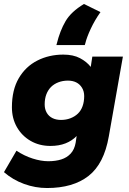

<svg xmlns="http://www.w3.org/2000/svg" viewBox="-28 -755 649 967"><path d="M209 192Q150 192 93.5 171.5Q37 151 -8 112L55 4Q94 30 136.5 43.5Q179 57 215 57Q252 57 280.5 48Q309 39 328 18.5Q347 -2 353 -36L358 -70Q335 -46 302 -33Q269 -20 226 -20Q170 -20 126 -45.5Q82 -71 57 -115Q32 -159 32 -215Q32 -302 66.5 -361Q101 -420 160 -450Q219 -480 291 -480Q341 -480 375 -462Q409 -444 429 -418L437 -470H591L520 -68Q496 70 418 131Q340 192 209 192ZM279 -151Q305 -151 327 -159.5Q349 -168 364.5 -183Q380 -198 388 -220.5Q396 -243 396 -271Q396 -295 385 -313Q374 -331 356 -340Q338 -349 314 -349Q288 -349 266 -340.5Q244 -332 229 -317Q214 -302 205.5 -280Q197 -258 197 -229Q197 -205 207.5 -187Q218 -169 236.5 -160Q255 -151 279 -151ZM395 -735 478 -694Q449 -653 429 -610Q409 -567 402 -538L399 -528H256L258 -535Q274 -600 302 -648Q330 -696 395 -735Z"/></svg>

Font: Gantari ExtraBold
Style: Italic
Weight: 800
Italic angle: -10°
Designer: Anugrah Pasau
Foundry: Lafontype
Version: Version 1.000